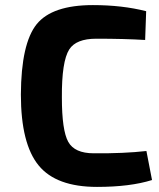

<svg xmlns="http://www.w3.org/2000/svg" viewBox="-20 -722 623 754"><path d="M577 -15Q491 12 361 12Q201 12 132 -72Q62 -157 62 -351Q63 -551 124 -627Q185 -702 345 -702Q460 -702 554 -678L550 -565Q468 -570 358 -570Q279 -570 252 -528Q222 -481 223 -339Q223 -210 248 -165Q273 -120 348 -120Q467 -119 555 -129Z"/></svg>

Font: Taylor Sans Bold LRS
Style: Bold
Weight: 700
Italic angle: -8°
Designer: Natanael Gama
Version: Version 1.001 September 8, 2015